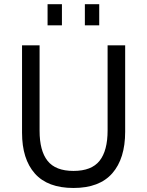

<svg xmlns="http://www.w3.org/2000/svg" viewBox="-20 -912 721 940"><path d="M212.9 -788.1V-891.6H283.2V-788.1ZM395.5 -788.1V-891.6H465.8V-788.1ZM339.8 8.3Q213.4 8.3 150.6 -62.5Q87.9 -133.3 87.9 -262.2V-689.9H173.8V-271.5Q173.8 -173.8 212.9 -124.5Q252 -75.2 339.8 -75.2Q428.2 -75.2 467.5 -124.8Q506.8 -174.3 506.8 -273.4V-689.9H592.8V-267.1Q592.8 -135.7 529.8 -63.7Q466.8 8.3 339.8 8.3Z"/></svg>

Font: HK Grotesk Medium Legacy
Style: Regular
Weight: 500
Designer: Alfredo Marco Pradil
Foundry: Hanken Design Co.
Version: Version 2.022;PS 002.022;hotconv 1.0.88;makeotf.lib2.5.64775